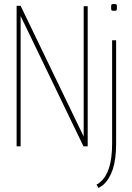

<svg xmlns="http://www.w3.org/2000/svg" viewBox="-20 -731 660 959"><path d="M63 0V-702H83L398 -49V-700H418V0H397L83 -651V0ZM549 -677Q539 -677 537 -679.5Q535 -682 535 -694Q535 -706 537 -708.5Q539 -711 549 -711Q560 -711 562 -708.5Q564 -706 564 -694Q564 -682 562 -679.5Q560 -677 549 -677ZM560 -530V-14Q560 64 543.5 114Q527 164 496 192Q490 196 484 200.5Q478 205 472 208L462 191Q472 187 481 178Q510 154 525 106.5Q540 59 540 -14V-530Z"/></svg>

Font: Georama SemiCondensed Thin
Style: Regular
Weight: 100
Width: 4
Designer: Jean-Baptiste Levee
Foundry: Production Type
Version: Version 1.000